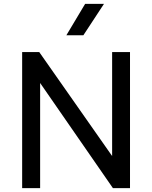

<svg xmlns="http://www.w3.org/2000/svg" viewBox="-20 -968 784 988"><path d="M94 0V-700H182L557 -165V-700H649V0H561L186.5 -541V0ZM321.5 -786.5 418 -948H515L409 -786.5Z"/></svg>

Font: Geologica Roman Light
Style: Regular
Weight: 300
Designer: Sindre Bremnes, Frode Helland
Foundry: Monokrom Skriftforlag AS
Version: Version 1.010;gftools[0.9.28]